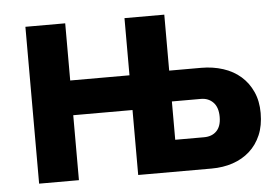

<svg xmlns="http://www.w3.org/2000/svg" viewBox="-43 -581 928 639"><g transform="rotate(-5 421.0 -262.0)"><path d="M63 -524H196V-333H394V-524H527V-337H634Q673 -337 707 -326Q741 -315 765.5 -293.5Q790 -272 804 -241Q818 -210 818 -170Q818 -128 804.5 -96.5Q791 -65 767 -43.5Q743 -22 710.5 -11Q678 0 639 0H394V-217H196V0H63ZM623 -106Q650 -106 665.5 -122Q681 -138 681 -169Q681 -201 665 -217.5Q649 -234 624 -234H527V-106Z"/></g></svg>

Font: Oxford Sans
Style: Bold
Weight: 700
Designer: Matt McInerney, Pablo Impallari, Rodrigo Fuenzalida
Foundry: Matt McInerney, Pablo Impallari, Rodrigo Fuenzalida
Version: Version 3.000g; ttfautohint (v1.5) -l 8 -r 28 -G 28 -x 14 -D